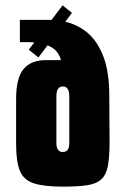

<svg xmlns="http://www.w3.org/2000/svg" viewBox="-20 -694 468 715"><path d="M214 1Q143 1 105.5 -11.5Q68 -24 54 -58Q40 -92 40 -158V-326Q40 -403 67.5 -436.5Q95 -470 150 -470H207Q203 -487 191.5 -501.5Q180 -516 157 -525L123 -480L87 -509L108 -536Q98 -537 87 -537H54V-620H159Q165 -620 172 -620L213 -674L248 -646L223 -613Q271 -602 307.5 -570.5Q344 -539 365.5 -482Q387 -425 387 -338L388 -164Q388 -108 381.5 -75Q375 -42 356.5 -25.5Q338 -9 303.5 -4Q269 1 214 1ZM214 -128Q238 -128 238 -161V-336Q238 -372 214 -372Q190 -372 190 -336V-161Q190 -128 214 -128Z"/></svg>

Font: Smooch Sans Black
Style: Regular
Weight: 900
Designer: Robert E. Leuschke
Foundry: Robert E. Leuschke
Version: Version 1.010; ttfautohint (v1.8.3)